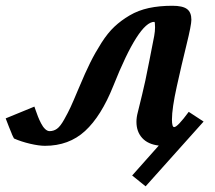

<svg xmlns="http://www.w3.org/2000/svg" viewBox="-61 -511 756 676"><path d="M450.7 -227.1 464.8 -296.9Q478.5 -366.2 481.9 -384.3Q484.9 -400.9 484.9 -414.6Q484.9 -434.1 482.4 -434.1Q427.7 -434.1 337.9 -208.5Q295.4 -102.1 238.5 -49.8Q181.6 2.4 97.2 2.4Q76.2 2.4 44.9 -4.9Q13.7 -12.2 -11.7 -23.4Q-12.7 -25.4 -15.9 -31.5Q-19 -37.6 -20 -40.5L-19.5 -40Q-28.3 -60.5 -41 -94.2L60.1 -135.7Q60.5 -134.8 64.5 -123Q68.4 -111.3 72.8 -100.3Q77.1 -89.4 83.5 -76.9Q89.8 -64.5 97.7 -56.9Q105.5 -49.3 113.8 -49.3Q127.9 -49.3 139.6 -57.6Q151.4 -65.9 165 -90.3Q178.7 -114.7 187.5 -133.8Q196.3 -152.8 215.3 -198.2Q217.3 -202.6 218.3 -205.1Q239.3 -255.4 256.6 -290.3Q273.9 -325.2 296.1 -360.1Q318.4 -395 341.8 -417Q365.2 -439 395.5 -456.8Q425.8 -474.6 462.9 -482.7Q500 -490.7 545.9 -490.7Q582 -490.7 597.4 -479.2Q612.8 -467.8 612.8 -441.4Q612.8 -422.9 595.7 -353.5Q578.6 -284.2 561.5 -206.8Q544.4 -129.4 544.4 -90.3Q544.4 -63.5 552.2 -63.5Q564 -63.5 603.5 -117.2L655.8 -83L451.7 145L404.3 106.9L498 1.5Q460 -2.9 439.7 -25.1Q419.4 -47.4 419.4 -82Q419.4 -98.1 424.3 -116.2Q441.4 -184.6 450.7 -227.1Z"/></svg>

Font: Flanker
Style: Bold Italic
Weight: 700
Italic angle: -12°
Designer: Flanker
Version: Version 2.000